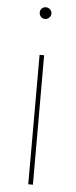

<svg xmlns="http://www.w3.org/2000/svg" viewBox="-54 -527 319 801"><g transform="rotate(5 106.0 -127.0)"><path d="M105.5 -449.2Q94.7 -449.2 88.1 -456.5Q81.5 -463.9 81.5 -474.1Q81.5 -483.9 88.1 -491Q94.7 -498 105.5 -498Q115.7 -498 123 -491Q130.4 -483.9 130.4 -473.6Q130.4 -463.4 123 -456.3Q115.7 -449.2 105.5 -449.2ZM115.7 244.1H96.2V-297.9H115.2Z"/></g></svg>

Font: Kumbh Sans Thin
Style: Regular
Weight: 250
Version: Version 1.004